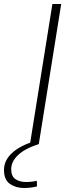

<svg xmlns="http://www.w3.org/2000/svg" viewBox="-63 -720 390 960"><path d="M87 0 199 -700H243L131 0ZM102 -12 132 0Q61 23 27 55.5Q-7 88 -7 126Q-7 161 14 175.5Q35 190 67 190Q96 190 121 184L122 212Q92 220 57 220Q16 220 -13.5 199.5Q-43 179 -43 130Q-43 84 -6 48Q31 12 102 -12Z"/></svg>

Font: Georama ExtraExtended ExtraLight
Style: Italic
Weight: 200
Width: 8
Italic angle: -9°
Designer: Jean-Baptiste Levee
Foundry: Production Type
Version: Version 1.000